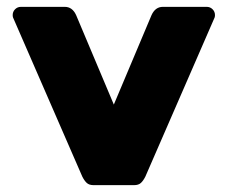

<svg xmlns="http://www.w3.org/2000/svg" viewBox="-20 -540 664 560"><path d="M18 -489Q17 -492 17 -496Q17 -506 24 -513Q31 -520 41 -520H169Q191 -520 202 -496L312 -235L422 -496Q433 -520 455 -520H583Q593 -520 600 -513Q607 -506 607 -496Q607 -492 606 -489L404 -25Q398 -13 391 -6.5Q384 0 371 0H253Q240 0 233 -6.5Q226 -13 220 -25Z"/></svg>

Font: Rubik
Style: Regular
Weight: 700
Designer: Hubert & Fischer
Foundry: Hubert & Fischer
Version: Version 1.100